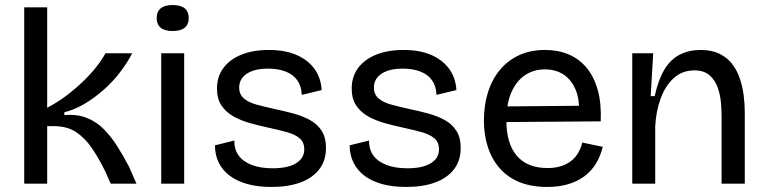

<svg xmlns="http://www.w3.org/2000/svg" viewBox="-20 -728 3040 761"><path d="M76 0V-699H167V-301Q206 -321 242.5 -348.5Q279 -376 310 -406Q341 -436 363.5 -465Q386 -494 398 -517H504Q485 -480 456.5 -442.5Q428 -405 392 -373Q356 -341 316 -317Q276 -293 235 -283V-272Q286 -276 324.5 -260.5Q363 -245 392 -215.5Q421 -186 445 -148Q469 -110 491 -68L521 0H419L397 -49Q372 -100 344.5 -140.5Q317 -181 281.5 -204.5Q246 -228 194 -228H167V0Z M619 0V-517H710V0ZM664 -605Q633 -605 617 -618Q601 -631 601 -656Q601 -682 617 -695Q633 -708 664 -708Q696 -708 712 -695Q728 -682 728 -656Q728 -631 712 -618Q696 -605 664 -605Z M1056 13Q1002 13 960.5 1.5Q919 -10 890.5 -31.5Q862 -53 847 -83.5Q832 -114 832 -152L909 -171Q908 -136 926 -111.5Q944 -87 978.5 -74Q1013 -61 1061 -61Q1121 -61 1153.5 -81Q1186 -101 1186 -136Q1186 -164 1168 -179.5Q1150 -195 1118 -204Q1086 -213 1044 -222Q1007 -230 971 -240Q935 -250 905.5 -266.5Q876 -283 858 -309.5Q840 -336 840 -377Q840 -424 865 -458Q890 -492 936 -511Q982 -530 1046 -530Q1109 -530 1154.5 -510.5Q1200 -491 1226 -455.5Q1252 -420 1255 -371L1176 -352Q1175 -386 1158.5 -409.5Q1142 -433 1112 -444.5Q1082 -456 1042 -456Q989 -456 958.5 -436Q928 -416 928 -381Q928 -354 946.5 -338Q965 -322 996.5 -313.5Q1028 -305 1068 -296Q1107 -288 1143.5 -278Q1180 -268 1209 -252Q1238 -236 1255 -209.5Q1272 -183 1272 -141Q1272 -91 1245 -56.5Q1218 -22 1170 -4.5Q1122 13 1056 13Z M1590 13Q1536 13 1494.5 1.5Q1453 -10 1424.5 -31.5Q1396 -53 1381 -83.5Q1366 -114 1366 -152L1443 -171Q1442 -136 1460 -111.5Q1478 -87 1512.5 -74Q1547 -61 1595 -61Q1655 -61 1687.5 -81Q1720 -101 1720 -136Q1720 -164 1702 -179.5Q1684 -195 1652 -204Q1620 -213 1578 -222Q1541 -230 1505 -240Q1469 -250 1439.5 -266.5Q1410 -283 1392 -309.5Q1374 -336 1374 -377Q1374 -424 1399 -458Q1424 -492 1470 -511Q1516 -530 1580 -530Q1643 -530 1688.5 -510.5Q1734 -491 1760 -455.5Q1786 -420 1789 -371L1710 -352Q1709 -386 1692.5 -409.5Q1676 -433 1646 -444.5Q1616 -456 1576 -456Q1523 -456 1492.5 -436Q1462 -416 1462 -381Q1462 -354 1480.5 -338Q1499 -322 1530.5 -313.5Q1562 -305 1602 -296Q1641 -288 1677.5 -278Q1714 -268 1743 -252Q1772 -236 1789 -209.5Q1806 -183 1806 -141Q1806 -91 1779 -56.5Q1752 -22 1704 -4.5Q1656 13 1590 13Z M2149 13Q2087 13 2040.5 -5.5Q1994 -24 1962.5 -59Q1931 -94 1914.5 -142.5Q1898 -191 1898 -250Q1898 -311 1914 -362Q1930 -413 1961 -450.5Q1992 -488 2037 -509Q2082 -530 2140 -530Q2192 -530 2233.5 -512.5Q2275 -495 2304.5 -460Q2334 -425 2349 -372Q2364 -319 2361 -247L1956 -244V-306L2304 -309L2274 -267Q2279 -329 2262.5 -370Q2246 -411 2214.5 -432Q2183 -453 2140 -453Q2094 -453 2059.5 -429Q2025 -405 2006 -360Q1987 -315 1987 -251Q1987 -159 2028.5 -110.5Q2070 -62 2150 -62Q2182 -62 2205.5 -70Q2229 -78 2245.5 -91.5Q2262 -105 2272.5 -123.5Q2283 -142 2288 -163L2369 -146Q2360 -109 2342 -79.5Q2324 -50 2296.5 -29.5Q2269 -9 2232 2Q2195 13 2149 13Z M2486 0V-314V-517H2569L2559 -347H2575Q2589 -412 2613.5 -452.5Q2638 -493 2674.5 -511.5Q2711 -530 2757 -530Q2801 -530 2831.5 -515Q2862 -500 2881.5 -475Q2901 -450 2912 -418Q2923 -386 2927.5 -351Q2932 -316 2932 -282V0H2840V-269Q2840 -291 2837.5 -321Q2835 -351 2825 -380Q2815 -409 2793 -429Q2771 -449 2732 -449Q2684 -449 2650.5 -418.5Q2617 -388 2598.5 -337.5Q2580 -287 2577 -227V0Z"/></svg>

Font: Bricolage Grotesque 48pt Condensed ExtraBold
Style: Regular
Weight: 400
Version: Version 1.000;gftools[0.9.30]